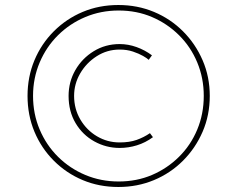

<svg xmlns="http://www.w3.org/2000/svg" viewBox="-20 -733 946 767"><path d="M453 14Q376 14 310.5 -13.5Q245 -41 195 -91Q145 -141 117.5 -207Q90 -273 90 -350Q90 -426 117.5 -492Q145 -558 195 -608Q245 -658 310.5 -685.5Q376 -713 453 -713Q529 -713 595 -685.5Q661 -658 711 -608Q761 -558 789.5 -492Q818 -426 818 -350Q818 -273 789.5 -207Q761 -141 711 -91Q661 -41 595 -13.5Q529 14 453 14ZM458 -142Q404 -142 357 -168Q310 -194 282 -241Q254 -288 254 -350Q254 -406 281 -453Q308 -500 354.5 -528.5Q401 -557 458 -557Q492 -557 525.5 -545Q559 -533 587 -512L574 -494Q568 -500 551.5 -509.5Q535 -519 511 -527Q487 -535 458 -535Q408 -535 366.5 -508.5Q325 -482 300.5 -440Q276 -398 276 -350Q276 -298 301 -255.5Q326 -213 367.5 -188.5Q409 -164 458 -164Q497 -164 525.5 -174Q554 -184 579 -201L591 -185Q561 -163 527 -152.5Q493 -142 458 -142ZM454 -8Q526 -8 587 -34Q648 -60 695 -106.5Q742 -153 768 -215.5Q794 -278 794 -350Q794 -421 768 -483.5Q742 -546 695 -592.5Q648 -639 587 -665Q526 -691 454 -691Q383 -691 321 -665Q259 -639 212 -592.5Q165 -546 138.5 -483.5Q112 -421 112 -350Q112 -278 138.5 -215.5Q165 -153 212 -106.5Q259 -60 321 -34Q383 -8 454 -8Z"/></svg>

Font: Lexend Mega Thin
Style: Regular
Weight: 250
Version: Version 1.007